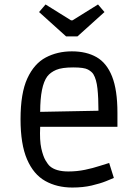

<svg xmlns="http://www.w3.org/2000/svg" viewBox="-20 -826 611 860"><path d="M304 14Q235 14 182.5 -15.5Q130 -45 101 -112.5Q72 -180 72 -292Q72 -409 102.5 -475Q133 -541 185 -568.5Q237 -596 302 -596Q367 -596 412.5 -570Q458 -544 482 -483.5Q506 -423 506 -321V-258H160Q157 -197 165 -161.5Q173 -126 184 -107.5Q195 -89 203 -82Q230 -58 286 -58Q325 -58 361 -65.5Q397 -73 425.5 -82.5Q454 -92 469 -96L490 -29Q481 -25 455 -14.5Q429 -4 390.5 5Q352 14 304 14ZM192 -484Q160 -441 160 -325L421 -330Q421 -388 416.5 -429.5Q412 -471 398 -494Q391 -505 374 -514.5Q357 -524 308 -524Q257 -524 231.5 -513Q206 -502 192 -484ZM276 -663 155 -772 184 -806 298 -735H305L419 -806L448 -772L327 -663Z"/></svg>

Font: Ruda
Style: Regular
Weight: 400
Designer: Mariela Monsalve and Angelina Sanchez
Foundry: Mariela Monsalve and Angelina Sanchez
Version: Version 2.000